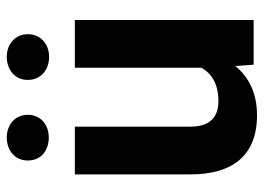

<svg xmlns="http://www.w3.org/2000/svg" viewBox="-126 -643 779 567"><g transform="rotate(-90 263.5 -359.5)"><path d="M32 -187C32 -64 86 10 207 10C274 10 321 -16 352 -54L356 0H488V-528H347V-154C329 -123 298 -104 248 -104C197 -104 173 -134 173 -186V-528H32ZM73 -667C73 -628 102 -605 141 -605C179 -605 208 -629 208 -667C208 -704 179 -729 141 -729C103 -729 73 -705 73 -667ZM311 -667C311 -629 340 -604 379 -604C417 -604 446 -629 446 -667C446 -704 417 -729 379 -729C341 -729 311 -705 311 -667Z"/></g></svg>

Font: Asimov Pro
Style: Bd
Weight: 700
Designer: Google
Version: Version 2.000980; 2014